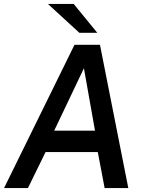

<svg xmlns="http://www.w3.org/2000/svg" viewBox="-22 -949 738 969"><path d="M-1.5 0 354 -723H482.5L625.5 0H506L471.5 -181.5H208L119 0ZM251.5 -289.5H457.5L401.5 -604.5ZM350 -929H220L378.5 -783.5H469Z"/></svg>

Font: Public Sans SemiBold
Style: Italic
Weight: 600
Italic angle: -8°
Designer: The Public Sans project authors (U.S. Web Design System). Libre Franklin designed by Pablo Impallari and Rodrigo Fuenzal
Version: Version 1.007; ttfautohint (v1.8.1) -l 8 -r 50 -G 200 -x 14 